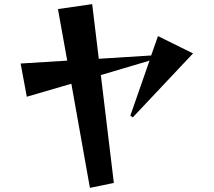

<svg xmlns="http://www.w3.org/2000/svg" viewBox="-20 -843 1040 931"><path d="M326 -437 110 -374 80 -535 306 -549 261 -799 427 -823 459 -558 713 -574 746 -668 916 -584 624 -274 612 -282 705 -549 469 -479 532 44 416 68Z"/></svg>

Font: Tiejili SC
Style: Regular
Weight: 400
Designer: Buernia
Foundry: Ershou Xiaoxi Press
Version: Version 1.100